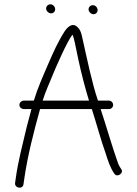

<svg xmlns="http://www.w3.org/2000/svg" viewBox="-20 -782 635 891"><path d="M90 -276H126C118 -247.3 110.7 -219.7 104 -193C85.7 -115.3 63.8 -33.6 53 46L50 67C46.9 91.6 85.8 98.3 89 73L92 52C108.1 -60.8 136.8 -170.5 166 -276H406C423.4 -223.9 450.7 -123.3 470 -71C480.9 -36.5 492.3 -1.8 510 23C522.5 44.9 557.7 20.9 542 2C537.1 -5.8 533.3 -11.3 529 -21C503.6 -90.9 472 -200.9 447 -276H486C496.6 -276 505 -284.4 505 -295C505 -305.6 496.6 -315 486 -315H434V-317C407.7 -394 384.3 -507.5 365 -593C357.8 -626.9 354 -647.2 333 -661.5C312.2 -675.7 291.7 -652.9 282 -640C250.7 -591.4 228 -541.6 202 -481C178.9 -427.1 155.1 -374.9 137 -315H90C79.4 -315 70 -305.6 70 -295C70 -284.4 79.4 -276 90 -276ZM391 -738.5C391 -727 402.9 -716 414 -716C424.6 -716 433 -724.4 433 -735C433 -747 422.6 -758 411 -758C400.2 -758 391 -749.5 391 -738.5ZM194 -742.5C194 -731 205.9 -720 217 -720C227.9 -720 236 -728.5 236 -739.5C236 -751.6 225.3 -762 214 -762C203.2 -762 194 -753.5 194 -742.5ZM178 -315C185.3 -338.3 193.3 -360 202 -380L238 -466C258.3 -512.1 274.2 -547.1 294 -585C303.1 -600.1 308.4 -612.4 317 -621C320.3 -612.3 323.7 -600.3 327 -585C331.7 -564.3 337.7 -535.7 345 -499C358.9 -435.2 375.7 -371.7 393 -315Z"/></svg>

Font: Just Breathe
Style: Regular
Weight: 400
Foundry: Cannot Into Space Fonts
Version: Version 0.72